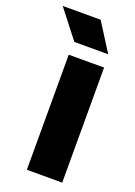

<svg xmlns="http://www.w3.org/2000/svg" viewBox="-193 -786 592 842"><g transform="rotate(20 103.0 -364.5)"><path d="M46 0V-537H211V0ZM50 -598 -52 -729H125L208 -598Z"/></g></svg>

Font: Hubot Sans
Style: Bold
Weight: 700
Designer: Deni Anggara
Foundry: GitHub, Inc., Subsidiary of Microsoft Corporation
Version: Version 2.000